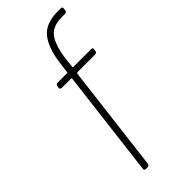

<svg xmlns="http://www.w3.org/2000/svg" viewBox="-231 -742 779 779"><g transform="rotate(-45 158.5 -352.5)"><path d="M178 -543 174 -505Q173 -504 174 -502.5Q175 -501 177 -501H279Q289 -501 287 -491L286 -484Q286 -480 283 -477Q280 -474 275 -474H174Q171 -474 169 -470L113 -10Q111 0 102 0H92Q82 0 84 -10L140 -470Q140 -474 137 -474H83Q79 -474 76.5 -477Q74 -480 75 -484L76 -491Q78 -501 87 -501H140Q144 -501 144 -505L149 -544Q159 -626 190.5 -665.5Q222 -705 290 -705H309Q319 -705 317 -695L316 -687Q315 -677 304 -677H288Q233 -677 210 -645Q187 -613 178 -543Z"/></g></svg>

Font: Barlow Semi Condensed Thin
Style: Italic
Weight: 250
Width: 4
Italic angle: -7°
Designer: Jeremy Tribby
Foundry: Tribby Type
Version: Version 1.408